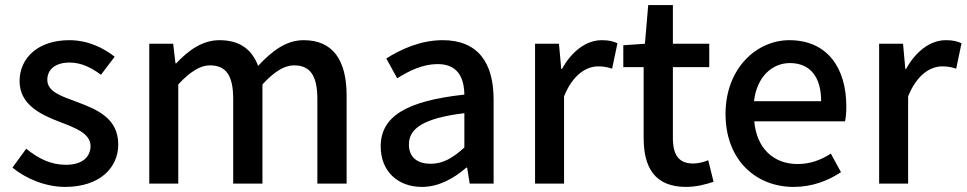

<svg xmlns="http://www.w3.org/2000/svg" viewBox="-20 -722 3801 755"><path d="M236 13C372 13 445 -62 445 -154C445 -258 360 -292 283 -321C223 -343 166 -361 166 -408C166 -446 194 -476 254 -476C300 -476 339 -456 377 -428L431 -499C386 -534 326 -564 252 -564C131 -564 57 -495 57 -403C57 -310 141 -271 214 -243C274 -220 336 -198 336 -148C336 -106 305 -74 239 -74C180 -74 132 -98 83 -137L29 -63C82 -19 160 13 236 13Z M567 0H681V-390C727 -440 768 -465 805 -465C868 -465 897 -427 897 -332V0H1012V-390C1058 -440 1098 -465 1136 -465C1198 -465 1228 -427 1228 -332V0H1343V-346C1343 -486 1289 -564 1174 -564C1105 -564 1049 -521 995 -463C971 -526 925 -564 843 -564C775 -564 720 -523 673 -473H670L661 -550H567Z M1639 13C1705 13 1764 -20 1814 -63H1817L1827 0H1921V-331C1921 -477 1858 -564 1721 -564C1633 -564 1556 -528 1499 -492L1542 -414C1589 -444 1643 -470 1701 -470C1782 -470 1805 -414 1806 -350C1577 -325 1477 -264 1477 -146C1477 -49 1544 13 1639 13ZM1674 -78C1625 -78 1588 -100 1588 -154C1588 -216 1643 -257 1806 -277V-142C1761 -101 1722 -78 1674 -78Z M2084 0H2198V-343C2233 -430 2287 -461 2332 -461C2354 -461 2368 -458 2387 -452L2408 -552C2391 -560 2373 -564 2346 -564C2287 -564 2229 -522 2190 -451H2187L2178 -550H2084Z M2678 13C2718 13 2755 3 2786 -7L2765 -92C2749 -85 2725 -79 2706 -79C2649 -79 2626 -113 2626 -179V-458H2769V-550H2626V-702H2529L2516 -550L2431 -544V-458H2511V-180C2511 -64 2554 13 2678 13Z M3101 13C3173 13 3236 -11 3287 -45L3247 -118C3207 -92 3165 -77 3116 -77C3021 -77 2955 -140 2946 -245H3303C3306 -258 3308 -281 3308 -303C3308 -459 3230 -564 3084 -564C2955 -564 2833 -453 2833 -274C2833 -93 2952 13 3101 13ZM2945 -324C2956 -421 3017 -474 3086 -474C3166 -474 3209 -419 3209 -324Z M3437 0H3551V-343C3586 -430 3640 -461 3685 -461C3707 -461 3721 -458 3740 -452L3761 -552C3744 -560 3726 -564 3699 -564C3640 -564 3582 -522 3543 -451H3540L3531 -550H3437Z"/></svg>

Font: Noto Sans Japanese Medium
Style: Regular
Weight: 500
Designer: Ryoko NISHIZUKA (kana & ideographs); Paul D. Hunt (Latin, Greek & Cyrillic); Wenlong ZHANG (bopomofo); Sandoll Communica
Foundry: Adobe Systems Incorporated
Version: Version 1.000;PS 1;hotconv 1.0.78;makeotf.lib2.5.61930